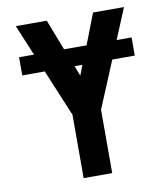

<svg xmlns="http://www.w3.org/2000/svg" viewBox="-82 -805 765 874"><g transform="rotate(-10 300.0 -367.5)"><path d="M234 0V-293L144 -509H40V-593H109L50 -735H193L248 -593H352L407 -735H550L491 -593H560V-509H456L366 -293V0ZM300 -462 318 -509H282Z"/></g></svg>

Font: Iosevka SS04 XBd Ex
Style: Regular
Weight: 800
Width: 7
Monospace: yes
Designer: Belleve Invis
Foundry: Belleve Invis
Version: Version 19.0.0; ttfautohint (v1.8.4)